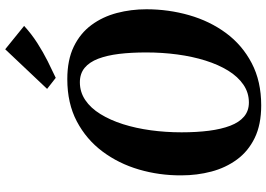

<svg xmlns="http://www.w3.org/2000/svg" viewBox="-166 -872 1048 756"><g transform="rotate(-90 358.0 -494.0)"><path d="M321 10.5Q245.5 10.5 193 -15Q140.5 -40.5 108 -84.8Q75.5 -129 60.5 -185.5Q45.5 -242 45.5 -304Q45 -390.5 68.5 -470.8Q92 -551 139.5 -614.5Q187 -678 258 -715.5Q329 -753 424.5 -753Q500 -753 552.5 -727.5Q605 -702 637.5 -658Q670 -614 684.8 -558Q699.5 -502 699.5 -441.5Q699.5 -354.5 676.2 -273.2Q653 -192 605.8 -128Q558.5 -64 487.2 -26.8Q416 10.5 321 10.5ZM332.5 -38Q371 -38 402.5 -59.5Q434 -81 457.8 -119.5Q481.5 -158 497.5 -209Q513.5 -260 521.5 -319.5Q529.5 -379 529.5 -442.5Q529.5 -501 523.8 -548.8Q518 -596.5 504.8 -631.2Q491.5 -666 468.8 -684.8Q446 -703.5 412 -703.5Q373.5 -703.5 342 -682.2Q310.5 -661 286.8 -622.5Q263 -584 247 -533.5Q231 -483 223 -424.2Q215 -365.5 215 -303Q215 -244 221.2 -195.2Q227.5 -146.5 241 -111.2Q254.5 -76 277 -57Q299.5 -38 332.5 -38ZM429.5 -798.5 386 -832.5 542 -997.5 634 -923Q603 -894.5 566.8 -871.2Q530.5 -848 495 -830.2Q459.5 -812.5 429.5 -798.5Z"/></g></svg>

Font: Merriweather 60pt ExtraBold
Style: Italic
Weight: 800
Italic angle: -7.8°
Version: Version 2.101